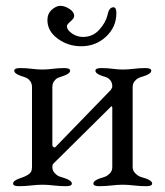

<svg xmlns="http://www.w3.org/2000/svg" viewBox="-20 -637 566 660"><path d="M265 -510Q299 -510 321.5 -535Q344 -560 350 -587Q355 -612 370 -612Q380 -612 380 -592Q380 -544 344.5 -511Q309 -478 259 -478Q214 -478 178.5 -504Q143 -530 143 -568Q143 -590 158 -603.5Q173 -617 188 -617Q202 -617 218.5 -606.5Q235 -596 235 -582Q235 -574 222.5 -563.5Q210 -553 210 -547Q210 -534 227.5 -522Q245 -510 265 -510ZM366 -339Q366 -352 360.5 -359.5Q355 -367 349.5 -369.5Q344 -372 331 -376Q308 -384 308 -394Q308 -403 328 -403Q349 -403 367.5 -400.5Q386 -398 403 -398Q420 -398 439.5 -400.5Q459 -403 480 -403Q500 -403 500 -394Q500 -384 477 -376Q463 -372 456.5 -369Q450 -366 443 -358Q436 -350 436 -337V-63Q436 -51 444 -42.5Q452 -34 458.5 -31Q465 -28 480 -24Q503 -16 503 -6Q503 3 483 3Q462 3 440.5 0.5Q419 -2 402 -2Q385 -2 363.5 0.5Q342 3 321 3Q301 3 301 -6Q301 -16 324 -24Q338 -28 344.5 -31Q351 -34 358.5 -42Q366 -50 366 -63V-266Q366 -270 364 -272L362 -271L163 -74Q160 -71 160 -63Q160 -50 168.5 -41.5Q177 -33 182.5 -31Q188 -29 204 -24Q227 -16 227 -6Q227 3 207 3Q186 3 164.5 0.5Q143 -2 126 -2Q109 -2 87.5 0.5Q66 3 45 3Q25 3 25 -6Q25 -16 48 -24Q80 -34 87 -47Q90 -53 90 -63V-337Q90 -350 84 -358Q78 -366 71.5 -369Q65 -372 52 -376Q29 -384 29 -394Q29 -403 49 -403Q70 -403 89.5 -400.5Q109 -398 126 -398Q143 -398 161.5 -400.5Q180 -403 201 -403Q221 -403 221 -394Q221 -384 198 -376Q185 -372 178.5 -369Q172 -366 166 -358Q160 -350 160 -337V-137Q160 -134 164 -131.5Q168 -129 170 -131L361 -328Q366 -336 366 -339Z"/></svg>

Font: EB Garamond SC 12
Style: Regular
Weight: 400
Version: Version 0.016 ; ttfautohint (v0.97) -l 8 -r 50 -G 200 -x 0 -